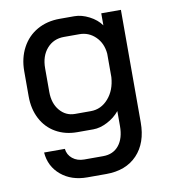

<svg xmlns="http://www.w3.org/2000/svg" viewBox="-80 -576 748 847"><g transform="rotate(-10 293.5 -152.0)"><path d="M74 62H167Q170 89 191 106Q212 123 243 123H328Q373 123 398.5 91.5Q424 60 424 5V-62Q402 -35 369 -18Q336 -1 306 -1H234Q180 -1 138 -25Q96 -49 73 -93Q50 -137 50 -194V-306Q50 -365 74.5 -411Q99 -457 143 -482Q187 -507 244 -507H310Q342 -507 376 -489.5Q410 -472 429 -445V-499H517V5Q517 97 466.5 150Q416 203 328 203H243Q172 203 125.5 164Q79 125 74 62ZM309 -82Q355 -82 387.5 -119Q420 -156 424 -214V-319Q420 -366 390 -395.5Q360 -425 318 -425H249Q202 -425 172.5 -391.5Q143 -358 143 -303V-197Q143 -146 170 -114Q197 -82 238 -82Z"/></g></svg>

Font: Bai Jamjuree Medium
Style: Regular
Weight: 500
Version: Version 1.000; ttfautohint (v1.6)